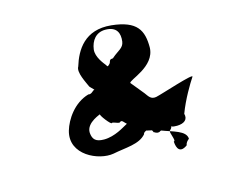

<svg xmlns="http://www.w3.org/2000/svg" viewBox="-100 -860 1173 988"><g transform="rotate(-15 486.5 -366.5)"><path d="M695 -305C666 -300 657 -319 642 -339C618 -370 592 -399 570 -427C559 -441 579 -411 568 -425C565 -430 580 -387 585 -408C580 -425 727 -456 729 -560C729 -651 702 -707 567 -721C427 -735 373 -642 348 -560C331 -533 366 -470 376 -446C376 -446 411 -406 411 -418C400 -432 422 -406 411 -420C389 -435 385 -402 361 -408C281 -385 232 -309 216 -254C181 -131 327 -66 407 -80C475 -94 548 -92 585 -136C587 -157 634 -151 625 -175C614 -189 633 -162 622 -176C607 -179 640 -129 636 -132C625 -146 650 -114 670 -130C684 -136 700 -139 700 -151C704 -177 691 -204 650 -204C608 -206 594 -188 594 -156C593 -148 668 -141 671 -133C733 -109 800 -98 802 -54C791 -45 784 -37 782 -24C741 6 725 -21 723 -60C739 -60 708 -115 719 -120C743 -143 722 -148 722 -148C731 -138 732 -134 761 -134C799 -135 821 -152 812 -184C838 -254 882 -327 902 -357C915 -375 725 -311 695 -305ZM531 -707C592 -707 606 -669 600 -625C595 -592 567 -586 535 -558C530 -550 519 -559 513 -546C512 -540 509 -533 504 -529C493 -519 495 -520 487 -532C482 -539 442 -584 448 -625C454 -669 480 -707 531 -707ZM501 -204C492 -200 438 -163 380 -163C336 -163 320 -179 317 -215C314 -272 401 -295 393 -295C382 -295 438 -223 440 -235C447 -238 468 -226 478 -226C489 -234 492 -234 506 -218C515 -207 519 -215 501 -204Z"/></g></svg>

Font: Hussar Przerywany
Style: Obl
Weight: 400
Foundry: Cannot Into Space Fonts
Version: Version 0.982